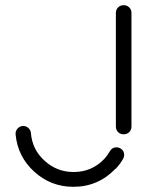

<svg xmlns="http://www.w3.org/2000/svg" viewBox="-20 -690 605 739"><path d="M486 -203Q486 -190 477.5 -181.5Q469 -173 456 -173Q443 -173 434.5 -181.5Q426 -190 426 -203V-640Q426 -653 434.5 -661.5Q443 -670 456 -670Q469 -670 477.5 -661.5Q486 -653 486 -640ZM425 -40V-41Q358 29 263 29H262Q176 29 112 -29Q48 -87 40 -173Q39 -185 47 -194.5Q55 -204 67 -205Q79 -206 88.5 -198Q98 -190 99 -178Q104 -114 152 -71Q199 -28 263 -28H264Q334 -28 382 -79Q393 -91 403 -108Q409 -119 420.5 -122Q432 -125 443 -119Q454 -113 457 -101.5Q460 -90 454 -79Q443 -59 425 -40Z"/></svg>

Font: Beon
Style: Medium
Weight: 500
Designer: BSozoo
Foundry: BSozoo
Version: Version 001.000